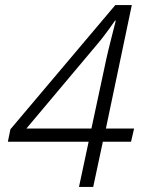

<svg xmlns="http://www.w3.org/2000/svg" viewBox="-20 -736 563 756"><path d="M291 0 329 -178H11L21 -227L434 -716H499L397 -230H508L496 -178H385L347 0ZM84 -230H340L391 -468Q399 -507 407 -540Q415 -573 422.5 -602Q430 -631 436 -655H433Q423 -640 411.5 -624.5Q400 -609 388 -593Q376 -577 363 -562Z"/></svg>

Font: Noto Sans Display Light
Style: Italic
Weight: 300
Italic angle: -12°
Designer: Monotype Design Team
Foundry: Monotype Imaging Inc.
Version: Version 2.003